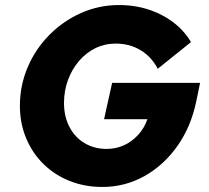

<svg xmlns="http://www.w3.org/2000/svg" viewBox="-20 -731 830 762"><path d="M386 11Q316 11 256 -13Q196 -37 152 -80.5Q108 -124 83.5 -183Q59 -242 59 -311Q59 -392 90 -464.5Q121 -537 176 -592.5Q231 -648 302 -679.5Q373 -711 453 -711Q545 -711 621.5 -671.5Q698 -632 738 -564L606 -458Q582 -505 538.5 -531.5Q495 -558 439 -558Q396 -558 359 -540Q322 -522 294 -489.5Q266 -457 250 -414Q234 -371 234 -322Q234 -269 255.5 -227.5Q277 -186 315.5 -163Q354 -140 403 -140Q440 -140 472 -154.5Q504 -169 528.5 -196Q553 -223 565 -258H393L425 -402H774L759 -329Q738 -228 684 -151.5Q630 -75 553 -32Q476 11 386 11Z"/></svg>

Font: Red Hat Text
Style: Italic
Weight: 300
Italic angle: -12°
Designer: Pentagram, MCKL
Foundry: Pentagram, MCKL
Version: Version 1.023